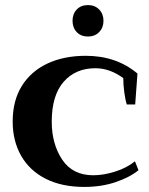

<svg xmlns="http://www.w3.org/2000/svg" viewBox="-20 -727 587 757"><path d="M266 -645Q266 -672 282.5 -689.5Q299 -707 327 -707Q354 -707 371 -689.5Q388 -672 388 -645Q388 -618 371 -600.5Q354 -583 327 -583Q299 -583 282.5 -600.5Q266 -618 266 -645ZM30 -248Q30 -330 66 -388Q102 -446 167 -476.5Q232 -507 318 -507Q439 -507 522 -437L513 -315H480Q474 -333 470 -363Q466 -393 466 -419Q413 -458 356 -458Q278 -458 231 -404.5Q184 -351 184 -247Q184 -160 225 -98Q266 -36 348 -36Q388 -36 434 -50.5Q480 -65 512 -91L526 -56Q492 -28 436 -9Q380 10 312 10Q224 10 160.5 -22Q97 -54 63.5 -112.5Q30 -171 30 -248Z"/></svg>

Font: Trirong
Style: Bold
Weight: 700
Designer: Katatrad Team
Foundry: CadsonDemak
Version: Version 1.001